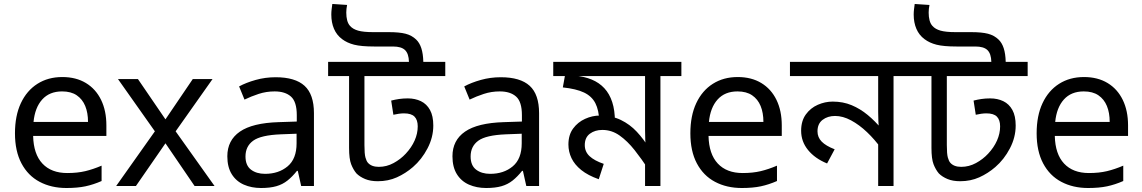

<svg xmlns="http://www.w3.org/2000/svg" viewBox="-20 -932 5723 962"><path d="M292 -546Q361 -546 410.5 -516Q460 -486 486.5 -431.5Q513 -377 513 -304V-251H146Q148 -160 192.5 -112.5Q237 -65 317 -65Q368 -65 407.5 -74.5Q447 -84 489 -102V-25Q448 -7 408 1.5Q368 10 313 10Q237 10 178.5 -21Q120 -52 87.5 -113.5Q55 -175 55 -264Q55 -352 84.5 -415Q114 -478 167.5 -512Q221 -546 292 -546ZM291 -474Q228 -474 191.5 -433.5Q155 -393 148 -321H421Q421 -367 407 -401Q393 -435 364.5 -454.5Q336 -474 291 -474Z M756 -274 571 -536H671L809 -334L946 -536H1045L860 -274L1055 0H955L809 -214L661 0H562Z M1361 -545Q1459 -545 1506 -502Q1553 -459 1553 -365V0H1489L1472 -76H1468Q1445 -47 1420.5 -27.5Q1396 -8 1364.5 1Q1333 10 1288 10Q1240 10 1201.5 -7Q1163 -24 1141 -59.5Q1119 -95 1119 -149Q1119 -229 1182 -272.5Q1245 -316 1376 -320L1467 -323V-355Q1467 -422 1438 -448Q1409 -474 1356 -474Q1314 -474 1276 -461.5Q1238 -449 1205 -433L1178 -499Q1213 -518 1261 -531.5Q1309 -545 1361 -545ZM1387 -259Q1287 -255 1248.5 -227Q1210 -199 1210 -148Q1210 -103 1237.5 -82Q1265 -61 1308 -61Q1376 -61 1421 -98.5Q1466 -136 1466 -214V-262Z M2211 -622V-551H1806V-205Q1806 -161 1811 -143Q1816 -125 1823 -117Q1841 -96 1878 -96Q1917 -96 1952 -115Q1987 -134 2013 -162Q2042 -193 2057.5 -228Q2073 -263 2073 -299Q2073 -331 2057 -347.5Q2041 -364 2004 -364Q1992 -364 1978 -362Q1964 -360 1951 -357L1940 -428Q1959 -433 1979.5 -436Q2000 -439 2023 -439Q2060 -439 2089 -425Q2118 -411 2134.5 -381Q2151 -351 2151 -303Q2151 -244 2122 -188.5Q2093 -133 2049 -95Q2012 -63 1968.5 -43.5Q1925 -24 1873 -24Q1836 -24 1809.5 -35Q1783 -46 1766 -63Q1750 -82 1739.5 -109Q1729 -136 1729 -191V-551H1624V-622ZM2029 -622Q2028 -663 2009.5 -681Q1991 -699 1949 -699H1855Q1790 -699 1754.5 -708Q1719 -717 1694 -736Q1667 -756 1653.5 -787.5Q1640 -819 1640 -859Q1640 -872 1641.5 -884.5Q1643 -897 1645 -912L1719 -907Q1717 -896 1716 -887.5Q1715 -879 1715 -869Q1715 -847 1719.5 -830Q1724 -813 1734 -802Q1748 -786 1774.5 -778.5Q1801 -771 1850 -771H1928Q1981 -771 2012 -763Q2043 -755 2065 -734Q2082 -718 2091 -690.5Q2100 -663 2101 -622Z M2489 -545Q2587 -545 2634 -502Q2681 -459 2681 -365V0H2617L2600 -76H2596Q2573 -47 2548.5 -27.5Q2524 -8 2492.5 1Q2461 10 2416 10Q2368 10 2329.5 -7Q2291 -24 2269 -59.5Q2247 -95 2247 -149Q2247 -229 2310 -272.5Q2373 -316 2504 -320L2595 -323V-355Q2595 -422 2566 -448Q2537 -474 2484 -474Q2442 -474 2404 -461.5Q2366 -449 2333 -433L2306 -499Q2341 -518 2389 -531.5Q2437 -545 2489 -545ZM2515 -259Q2415 -255 2376.5 -227Q2338 -199 2338 -148Q2338 -103 2365.5 -82Q2393 -61 2436 -61Q2504 -61 2549 -98.5Q2594 -136 2594 -214V-262Z M3394 -622V-551H3289V0H3212V-135L3230 -82Q3195 -135 3159.5 -180Q3124 -225 3084.5 -253Q3045 -281 2998 -281Q2961 -281 2935.5 -262Q2910 -243 2910 -205Q2910 -172 2934 -149.5Q2958 -127 3005 -111L2980 -34Q2926 -53 2892.5 -80Q2859 -107 2843.5 -139.5Q2828 -172 2828 -208Q2828 -256 2851.5 -288Q2875 -320 2911.5 -336.5Q2948 -353 2985 -353Q3045 -353 3090.5 -331Q3136 -309 3170.5 -272Q3205 -235 3233 -189L3216 -186Q3214 -209 3213 -232.5Q3212 -256 3212 -281V-551H2752V-622ZM3061 -323Q3061 -317 3060.5 -311Q3060 -305 3059 -299L2983 -322Q2981 -380 2963 -415Q2945 -450 2906 -468.5Q2867 -487 2800 -494L2813 -566L2859 -553Q2907 -549 2944.5 -533.5Q2982 -518 3008 -490Q3034 -462 3047.5 -420.5Q3061 -379 3061 -323Z M3676 -546Q3745 -546 3794.5 -516Q3844 -486 3870.5 -431.5Q3897 -377 3897 -304V-251H3530Q3532 -160 3576.5 -112.5Q3621 -65 3701 -65Q3752 -65 3791.5 -74.5Q3831 -84 3873 -102V-25Q3832 -7 3792 1.5Q3752 10 3697 10Q3621 10 3562.5 -21Q3504 -52 3471.5 -113.5Q3439 -175 3439 -264Q3439 -352 3468.5 -415Q3498 -478 3551.5 -512Q3605 -546 3676 -546ZM3675 -474Q3612 -474 3575.5 -433.5Q3539 -393 3532 -321H3805Q3805 -367 3791 -401Q3777 -435 3748.5 -454.5Q3720 -474 3675 -474Z M4562 -622V-551H4457V0H4380V-243L4396 -187Q4363 -233 4324 -270Q4285 -307 4244 -329Q4203 -351 4164 -351Q4127 -351 4101.5 -331.5Q4076 -312 4076 -274Q4076 -244 4097 -222.5Q4118 -201 4162 -184L4124 -113Q4063 -138 4028.5 -180.5Q3994 -223 3994 -277Q3994 -326 4017.5 -358.5Q4041 -391 4077.5 -407Q4114 -423 4152 -423Q4204 -423 4247 -405Q4290 -387 4327.5 -356Q4365 -325 4399 -284L4385 -280Q4382 -303 4381 -325.5Q4380 -348 4380 -371V-551H3938V-622Z M5129 -622V-551H4724V-205Q4724 -161 4729 -143Q4734 -125 4741 -117Q4759 -96 4796 -96Q4835 -96 4870 -115Q4905 -134 4931 -162Q4960 -193 4975.5 -228Q4991 -263 4991 -299Q4991 -331 4975 -347.5Q4959 -364 4922 -364Q4910 -364 4896 -362Q4882 -360 4869 -357L4858 -428Q4877 -433 4897.5 -436Q4918 -439 4941 -439Q4978 -439 5007 -425Q5036 -411 5052.5 -381Q5069 -351 5069 -303Q5069 -244 5040 -188.5Q5011 -133 4967 -95Q4930 -63 4886.5 -43.5Q4843 -24 4791 -24Q4754 -24 4727.5 -35Q4701 -46 4684 -63Q4668 -82 4657.5 -109Q4647 -136 4647 -191V-551H4542V-622ZM4947 -622Q4946 -663 4927.5 -681Q4909 -699 4867 -699H4773Q4708 -699 4672.5 -708Q4637 -717 4612 -736Q4585 -756 4571.5 -787.5Q4558 -819 4558 -859Q4558 -872 4559.5 -884.5Q4561 -897 4563 -912L4637 -907Q4635 -896 4634 -887.5Q4633 -879 4633 -869Q4633 -847 4637.5 -830Q4642 -813 4652 -802Q4666 -786 4692.5 -778.5Q4719 -771 4768 -771H4846Q4899 -771 4930 -763Q4961 -755 4983 -734Q5000 -718 5009 -690.5Q5018 -663 5019 -622Z M5411 -546Q5480 -546 5529.5 -516Q5579 -486 5605.5 -431.5Q5632 -377 5632 -304V-251H5265Q5267 -160 5311.5 -112.5Q5356 -65 5436 -65Q5487 -65 5526.5 -74.5Q5566 -84 5608 -102V-25Q5567 -7 5527 1.5Q5487 10 5432 10Q5356 10 5297.5 -21Q5239 -52 5206.5 -113.5Q5174 -175 5174 -264Q5174 -352 5203.5 -415Q5233 -478 5286.5 -512Q5340 -546 5411 -546ZM5410 -474Q5347 -474 5310.5 -433.5Q5274 -393 5267 -321H5540Q5540 -367 5526 -401Q5512 -435 5483.5 -454.5Q5455 -474 5410 -474Z"/></svg>

Font: bangla115
Style: Regular
Weight: 400
Designer: Jelle Bosma - Monotype Design Team
Foundry: Monotype Imaging Inc.
Version: Version 2.003